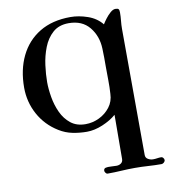

<svg xmlns="http://www.w3.org/2000/svg" viewBox="-82 -607 772 870"><g transform="rotate(-10 304.0 -172.5)"><path d="M419 -285Q419 -306 419 -327.5Q419 -349 418 -370Q416 -428 382.5 -469Q349 -510 287 -510Q242 -510 214 -485Q186 -460 171 -421.5Q156 -383 150.5 -341Q145 -299 145 -264Q145 -232 151.5 -194Q158 -156 173.5 -122.5Q189 -89 216 -67.5Q243 -46 284 -46Q317 -46 347 -60.5Q377 -75 397 -101Q417 -127 418 -162Q420 -193 419.5 -223.5Q419 -254 419 -285ZM608 176Q608 182 602.5 187Q597 192 591 192Q560 192 530 190Q500 188 469 188Q438 188 406.5 190Q375 192 343 192Q338 192 334 186.5Q330 181 330 177Q330 166 340 164Q348 162 364 163Q380 164 389 164Q401 164 410 157.5Q419 151 419 138Q419 93 419.5 48.5Q420 4 420 -40V-65Q395 -43 357 -27Q319 -11 284 -11Q251 -11 218.5 -17.5Q186 -24 157 -42Q100 -77 69 -134Q38 -191 38 -257Q38 -339 68.5 -402Q99 -465 157.5 -500.5Q216 -536 300 -536Q338 -536 378.5 -522Q419 -508 444 -477Q450 -487 460.5 -501Q471 -515 483.5 -526Q496 -537 507 -537Q518 -537 521.5 -533Q525 -529 525 -518Q525 -499 523 -480Q521 -461 521 -442Q521 -297 522 -152Q523 -7 523 138Q523 151 534 157.5Q545 164 557 164Q567 164 576 162.5Q585 161 595 161Q600 161 604 166Q608 171 608 176Z"/></g></svg>

Font: Kaisei Opti Medium
Style: Regular
Weight: 500
Designer: Font-Kai, 金井和夫
Foundry: KAZUO KANAI
Version: Version 5.003